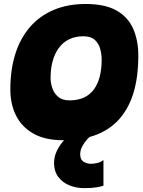

<svg xmlns="http://www.w3.org/2000/svg" viewBox="-20 -680 717 966"><path d="M500.5 125.5V254Q489.5 258.5 465.8 262.5Q442 266.5 403 266.5Q363.5 266.5 329 252.5Q294.5 238.5 273.2 210.2Q252 182 252 140.5Q252 108 266.2 78.8Q280.5 49.5 301.5 26.2Q322.5 3 343 -12Q363.5 -27 375.5 -30.5L443.5 -1.5Q432.5 6 418.2 21.5Q404 37 393.8 56.5Q383.5 76 383.5 96Q383.5 123 400.2 133.5Q417 144 437 144Q453 144 469.5 140Q486 136 500.5 125.5ZM297 25.5Q207 25.5 148.2 -7.8Q89.5 -41 60.8 -98.5Q32 -156 32 -229.5Q32 -329.5 57.2 -409Q82.5 -488.5 131.2 -544.5Q180 -600.5 250.5 -630.2Q321 -660 411 -660Q508.5 -660 566.5 -627Q624.5 -594 650.2 -535Q676 -476 676 -398.5Q676 -299 653.8 -220.5Q631.5 -142 585.5 -87Q539.5 -32 467.8 -3.2Q396 25.5 297 25.5ZM329.5 -175Q372 -175 402.8 -189.5Q433.5 -204 453 -231Q472.5 -258 482 -295.5Q491.5 -333 491.5 -379Q491.5 -408 483.8 -435.2Q476 -462.5 456.2 -480Q436.5 -497.5 399.5 -497.5Q358 -497.5 327 -482Q296 -466.5 275.5 -438.2Q255 -410 244.8 -372Q234.5 -334 234.5 -289Q234.5 -262 243.5 -235.8Q252.5 -209.5 273.5 -192.2Q294.5 -175 329.5 -175Z"/></svg>

Font: Grandstander Thin Black
Style: Italic
Weight: 900
Italic angle: -15°
Version: Version 1.200